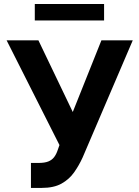

<svg xmlns="http://www.w3.org/2000/svg" viewBox="-20 -918 688 948"><path d="M132.8 9.8V-113.5H171.9Q200.9 -113.7 218.7 -120.8Q236.5 -128 247.4 -142.3Q258.2 -156.5 265.2 -177.9L273.6 -201.8L12.7 -718.8H169.7L339.3 -365L480.7 -718.8H635.5L388.1 -140.8Q370.2 -101.2 345.8 -66.8Q321.5 -32.4 283.5 -11.3Q245.6 9.8 186.3 9.8ZM493.9 -898.4V-817H151.8V-898.4Z"/></svg>

Font: Inter Display V
Style: Regular
Weight: 400
Designer: Rasmus Andersson
Foundry: rsms
Version: Version 3.015;git-src